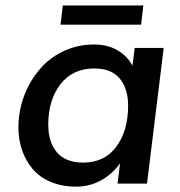

<svg xmlns="http://www.w3.org/2000/svg" viewBox="-20 -678 666 709"><path d="M203.6 -586.9 211.9 -657.7H509.3L501 -586.9ZM261.2 11.2Q208 11.2 166.5 -6.6Q125 -24.4 99.6 -55.2Q74.2 -85.9 61 -124.8Q47.9 -163.6 47.9 -208.5Q47.9 -226.1 50.3 -247.1Q56.6 -299.8 78.9 -347.7Q101.1 -395.5 136 -432.6Q170.9 -469.7 220.7 -491.7Q270.5 -513.7 327.6 -513.7Q377.4 -513.7 413.8 -492.4Q450.2 -471.2 469.2 -435.5L477.5 -501H584.5L522.9 0H414.1L423.3 -75.2Q396 -36.1 354 -12.5Q312 11.2 261.2 11.2ZM453.1 -288.1Q453.1 -351.1 421.9 -388.2Q390.6 -425.3 328.6 -425.3Q248.5 -425.3 203.4 -367.2Q158.2 -309.1 158.2 -217.3Q158.2 -153.3 190.2 -115.5Q222.2 -77.6 287.6 -77.6Q366.2 -77.6 409.7 -136.5Q453.1 -195.3 453.1 -288.1Z"/></svg>

Font: Muli
Style: Semi-BoldItalic
Weight: 600
Italic angle: -7°
Designer: Vernon Adams
Foundry: newtypography
Version: Version 2.0; ttfautohint (v1.00rc1.2-2d82) -l 8 -r 50 -G 200